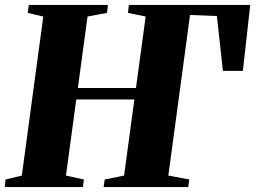

<svg xmlns="http://www.w3.org/2000/svg" viewBox="-28 -763 1041 783"><path d="M-8.5 0 -5.5 -31 61 -47 148.5 -695.5 85 -710.5 89.5 -743H412L408.5 -710.5L329 -695.5L289.5 -404H526.5L566 -695.5L494 -710.5L497.5 -743H992.5L962.5 -474H881L856.5 -697.5L747 -702L658.5 -47L744 -31L739.5 0H394.5L399 -31L478 -47L520 -357.5H283L241 -47L314 -31L310 0Z"/></svg>

Font: Merriweather 96pt Black
Style: Italic
Weight: 900
Italic angle: -7.8°
Version: Version 2.101